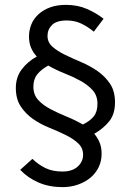

<svg xmlns="http://www.w3.org/2000/svg" viewBox="-20 -704 537 788"><path d="M320 -193Q349 -207 364.5 -226Q380 -245 380 -278Q380 -312 360 -334Q340 -356 310 -372.5Q280 -389 244.5 -403Q209 -417 178 -435Q149 -419 133 -399Q117 -379 117 -348Q117 -315 137 -293.5Q157 -272 187.5 -256Q218 -240 253.5 -225.5Q289 -211 320 -193ZM365 -574Q341 -594 314 -607Q287 -620 254 -620Q212 -620 193.5 -601.5Q175 -583 175 -557Q175 -530 195.5 -512Q216 -494 247 -479Q278 -464 313.5 -449Q349 -434 380 -412.5Q411 -391 431.5 -360.5Q452 -330 452 -284Q452 -236 428.5 -206.5Q405 -177 367 -155Q381 -138 389 -118.5Q397 -99 397 -73Q397 -43 385 -18Q373 7 351.5 25Q330 43 300.5 53.5Q271 64 236 64Q182 64 138 45Q94 26 63 -7L113 -52Q138 -28 167 -14Q196 0 236 0Q276 0 298.5 -20Q321 -40 321 -69Q321 -97 300.5 -116Q280 -135 249.5 -150Q219 -165 183 -179.5Q147 -194 116.5 -215Q86 -236 65.5 -266.5Q45 -297 45 -343Q45 -387 69 -419Q93 -451 131 -472Q116 -488 107.5 -508Q99 -528 99 -554Q99 -580 108.5 -603.5Q118 -627 137.5 -645Q157 -663 185 -673.5Q213 -684 251 -684Q299 -684 337.5 -667Q376 -650 405 -627Z"/></svg>

Font: Myanmar Sanpya
Style: Regular
Weight: 400
Designer: Danh Hong
Foundry: Google Inc.
Version: Version 2.00 November 22, 2015